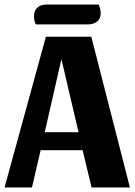

<svg xmlns="http://www.w3.org/2000/svg" viewBox="-23 -821 590 841"><path d="M339 -163H155L117 0H-3L178 -660H377L546 0H378ZM173 -242H321L246 -562ZM418 -762Q418 -740 402.5 -727Q387 -714 360 -714H134Q126 -728 126 -751Q126 -774 140.5 -787.5Q155 -801 180 -801H409Q418 -783 418 -762Z"/></svg>

Font: Sansita
Style: Bold
Weight: 700
Designer: Pablo Cosgaya
Foundry: Omnibus-Type
Version: Version 1.006